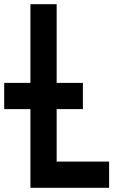

<svg xmlns="http://www.w3.org/2000/svg" viewBox="-20 -895 665 915"><path d="M0 -375V-500H125V-875H250V-500H375V-375H250V-125H500V0H125V-375Z"/></svg>

Font: Galmuri7 Regular
Style: Regular
Weight: 400
Designer: Lee Minseo (quiple)
Version: Version 2.399;hotconv 1.1.1;makeotfexe 2.6.0 DEVELOPMENT